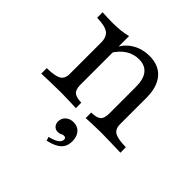

<svg xmlns="http://www.w3.org/2000/svg" viewBox="-167 -569 919 919"><g transform="rotate(45 292.5 -109.5)"><path d="M332.3 0V-37.1Q369.4 -37.9 383.1 -50.4Q396.8 -62.9 396.8 -95.2V-275.8Q396.8 -327.4 375.8 -353.6Q354.8 -379.8 313.7 -379.8Q278.2 -379.8 248.4 -360.9Q218.5 -341.9 196 -304.8L197.6 -346Q216.9 -383.9 254.4 -405.2Q291.9 -426.6 337.9 -426.6Q401.6 -426.6 435.5 -386.7Q469.4 -346.8 469.4 -273.4V-95.2Q469.4 -62.9 490.7 -50.4Q512.1 -37.9 566.9 -37.1V0Q554 -0.8 531.9 -1.2Q509.7 -1.6 483.9 -2.4Q458.1 -3.2 433.9 -3.2Q404 -3.2 375.4 -2Q346.8 -0.8 332.3 0ZM31.5 0V-37.1Q86.3 -37.9 107.7 -50.4Q129 -62.9 129 -95.2V-307.3Q129 -346 106.9 -361.7Q84.7 -377.4 31.5 -378.2V-415.3Q48.4 -414.5 66.1 -413.7Q83.9 -412.9 102.4 -412.9Q129.8 -412.9 154.8 -415.7Q179.8 -418.5 201.6 -424.2V-95.2Q201.6 -62.9 215.7 -50.4Q229.8 -37.9 265.3 -37.1V0Q247.6 -0.8 220.6 -2Q193.5 -3.2 163.7 -3.2Q129 -3.2 92.3 -2Q55.6 -0.8 31.5 0ZM276.6 208.9 270.2 189.5Q300.8 182.3 316.5 171.4Q332.3 160.5 332.3 146Q332.3 133.1 318.5 133.1Q310.5 133.1 303.6 137.5Q296.8 141.9 284.7 141.9Q269.4 141.9 259.7 131.5Q250 121 250 104.8Q250 83.1 265.7 69Q281.5 54.8 305.6 54.8Q333.1 54.8 349.6 73.4Q366.1 91.9 366.1 124.2Q366.1 158.1 344.8 178.2Q323.4 198.4 276.6 208.9Z"/></g></svg>

Font: Playfair 9pt Light
Style: Regular
Weight: 300
Designer: Claus Eggers Sørensen
Foundry: Claus Eggers Sørensen
Version: Version 2.001;gftools[0.9.30]